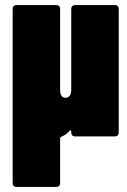

<svg xmlns="http://www.w3.org/2000/svg" viewBox="-20 -540 504 760"><path d="M262 -505V-185C262 -164 254 -153 239 -153C225 -153 218 -164 218 -185V-505C218 -514 212 -520 203 -520H45C36 -520 30 -514 30 -505V185C30 194 36 200 45 200H203C212 200 218 194 218 185V8C218 5 220 3 223 1C235 -4 245 -10 255 -22C259 -26 262 -24 262 -19V-15C262 -6 268 0 277 0H435C444 0 450 -6 450 -15V-505C450 -514 444 -520 435 -520H277C268 -520 262 -514 262 -505Z"/></svg>

Font: Barlow Condensed Black
Style: Regular
Weight: 900
Width: 3
Designer: Jeremy Tribby
Foundry: Tribby Type
Version: Version 1.422;hotconv 1.0.109;makeotfexe 2.5.65596